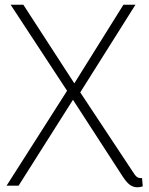

<svg xmlns="http://www.w3.org/2000/svg" viewBox="-20 -788 631 815"><path d="M586 3Q580 5 574.5 6Q569 7 563 7Q545 7 530.5 -4Q516 -15 500 -40L277 -384L25 -768H79L306 -418L541 -63Q552 -45 560 -38Q568 -31 583 -32ZM8 0 270 -411 286 -419 504 -768H555L315 -387L299 -379L59 0Z"/></svg>

Font: Yaldevi ExtraLight
Style: Regular
Weight: 200
Designer: Sol Matas, Rajitha Manaperi, Kosala Senevirathne
Foundry: Mooniak
Version: Version 1.100